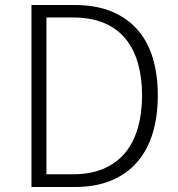

<svg xmlns="http://www.w3.org/2000/svg" viewBox="-20 -749 712 769"><path d="M106 -729H278Q362 -729 424.5 -704Q487 -679 529 -632Q571 -585 591.5 -518Q612 -451 612 -367Q612 -283 591.5 -215.5Q571 -148 529.5 -100Q488 -52 425.5 -26Q363 0 279 0H106ZM272 -51Q344 -51 396.5 -74Q449 -97 482.5 -138.5Q516 -180 532.5 -238Q549 -296 549 -367Q549 -438 532.5 -495.5Q516 -553 482.5 -594Q449 -635 396.5 -657Q344 -679 272 -679H166V-51Z"/></svg>

Font: Kinto Sans Light
Style: Regular
Weight: 300
Designer: Authors: Ryoko NISHIZUKA  (kana & ideographs); Paul D. Hunt (Latin, Greek & Cyrillic); Wenlong ZHANG  (bopomofo); Sandol
Foundry: Adobe Systems Incorporated, ookami Inc.
Version: Version 0.001